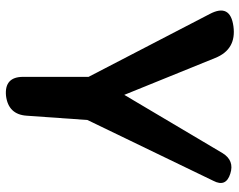

<svg xmlns="http://www.w3.org/2000/svg" viewBox="-103 -727 838 672"><g transform="rotate(90 316.0 -391.0)"><path d="M249 -282 29 -706Q-9 -778 72 -789Q153 -800 183 -725L312 -407L516 -751Q542 -793 588 -778Q636 -763 613 -719L400 -278L385 -66Q381 -1 315 7Q249 13 249 -53Z"/></g></svg>

Font: MaokenZhuyuanTi
Style: Regular
Weight: 400
Designer: Fontworks Inc & LongZhuTi team: ZERO子、时光羊、荆南、频凡、刘鹏、Little White Dog、帆影Magmeta、奈白不弍、白日月球、ChaoTawei、雨三（排名不分先后）
Version: Version 1.000; 20230222